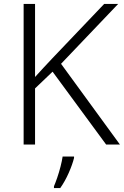

<svg xmlns="http://www.w3.org/2000/svg" viewBox="-20 -734 629 975"><path d="M589 0H519L247 -370L158 -285V0H100V-714H158V-343Q179 -366 200.5 -389.5Q222 -413 245 -437L509 -714H580L290 -410ZM356 68Q348 101 329 144Q310 187 286 221H254V212Q261 196 270.5 168.5Q280 141 287.5 111.5Q295 82 298 61H356Z"/></svg>

Font: Noto Traditional Nushu Light
Style: Regular
Weight: 300
Designer: LIU Zhao
Foundry: LiuZhao Studio
Version: Version 2.003; ttfautohint (v1.8.4.7-5d5b)